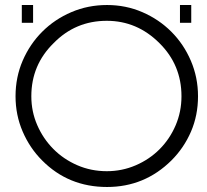

<svg xmlns="http://www.w3.org/2000/svg" viewBox="-20 -740 827 766"><path d="M112 -649H67V-720H112ZM698 -649V-720H743V-649ZM616 -568Q527 -657 406 -657Q281 -657 194 -568Q105 -481 105 -356Q105 -295 128.5 -241Q152 -187 192.5 -146Q233 -105 288 -81Q343 -57 406 -57Q467 -57 521.5 -80.5Q576 -104 616.5 -144.5Q657 -185 680.5 -239.5Q704 -294 704 -356Q704 -481 616 -568ZM407 -720Q482 -720 548 -691.5Q614 -663 663.5 -613.5Q713 -564 741.5 -497.5Q770 -431 770 -356Q770 -280 742 -215Q714 -150 664 -100Q557 6 407 6Q253 6 148 -100Q99 -149 70.5 -215Q42 -281 42 -356Q42 -432 70.5 -498Q99 -564 148.5 -613.5Q198 -663 264.5 -691.5Q331 -720 407 -720Z"/></svg>

Font: Fundamental  Brigade Scvhlank
Style: Regular
Weight: 100
Designer: Peter Wiegel, original typeface by Arno Drescher 1935
Foundry: Peter Wiegel
Version: Version 0.000 2012 initial release